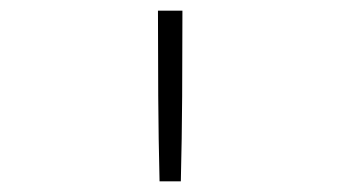

<svg xmlns="http://www.w3.org/2000/svg" viewBox="-20 -792 640 361"><path d="M280 -451Q278 -531 277.5 -611Q277 -691 277 -772H323Q323 -691 322.5 -611Q322 -531 320 -451Z"/></svg>

Font: Iosevka Curly XLtEx
Style: Regular
Weight: 200
Width: 7
Monospace: yes
Designer: Belleve Invis
Foundry: Belleve Invis
Version: Version 11.1.0; ttfautohint (v1.8.3)